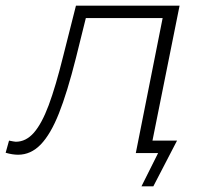

<svg xmlns="http://www.w3.org/2000/svg" viewBox="-66 -542 727 680"><path d="M474 -44H561L477 118H435L494 0H415L510 -478H238L203 -337Q172 -214 142.5 -140Q113 -66 78 -30Q43 6 -2 6Q-22 6 -46 -1L-34 -44Q-14 -40 -10 -40Q26 -40 54 -72Q82 -104 106.5 -169.5Q131 -235 158 -344L203 -522H570Z"/></svg>

Font: Montserrat Alternates Light
Style: Italic
Weight: 300
Italic angle: -11.3°
Designer: Julieta Ulanovsky
Foundry: Julieta Ulanovsky
Version: Version 7.200